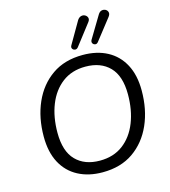

<svg xmlns="http://www.w3.org/2000/svg" viewBox="-135 -1054 1037 1171"><g transform="rotate(-15 383.5 -469.0)"><path d="M368 9Q280 9 214 -26Q148 -61 112 -128.5Q76 -196 76 -294Q76 -413 118 -508Q160 -603 239.5 -658.5Q319 -714 434 -714Q523 -714 588.5 -679Q654 -644 690 -576.5Q726 -509 726 -412Q726 -292 684 -197Q642 -102 562.5 -46.5Q483 9 368 9ZM370 -64Q457 -64 517 -109.5Q577 -155 608 -233.5Q639 -312 639 -411Q639 -527 583.5 -584Q528 -641 431 -641Q345 -641 285 -595.5Q225 -550 194 -472Q163 -394 163 -295Q163 -178 218.5 -121Q274 -64 370 -64ZM545 -767Q536 -755 525 -757Q514 -759 509 -768.5Q504 -778 511 -790L594 -928Q604 -944 617.5 -946.5Q631 -949 642 -942.5Q653 -936 655.5 -923.5Q658 -911 646 -896ZM418 -767Q409 -756 398 -757.5Q387 -759 381.5 -768Q376 -777 383 -789L463 -927Q473 -942 486.5 -945.5Q500 -949 511.5 -942.5Q523 -936 526.5 -924Q530 -912 519 -898Z"/></g></svg>

Font: Nunito
Style: Italic
Weight: 400
Italic angle: -9°
Designer: Vernon Adams
Foundry: Vernon Adams
Version: Version 3.601; ttfautohint (v1.8.2.53-6de2)